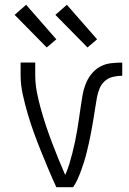

<svg xmlns="http://www.w3.org/2000/svg" viewBox="-20 -781 540 801"><path d="M215 0Q198 -37 182 -75Q166 -113 150.5 -151.5Q135 -190 121 -228.5Q107 -267 95.5 -306.5Q84 -346 75 -386.5Q66 -427 66 -468V-520H127V-468Q127 -432 134 -396Q141 -360 151 -324.5Q161 -289 172.5 -254.5Q184 -220 197 -186Q210 -152 223.5 -118.5Q237 -85 252 -51Q262 -73 269 -96Q276 -119 282 -142.5Q288 -166 293 -190Q298 -214 302 -238Q306 -262 309.5 -286Q313 -310 316.5 -334Q320 -358 324 -382Q328 -406 336.5 -428.5Q345 -451 360 -470.5Q375 -490 396 -502Q417 -514 441.5 -517Q466 -520 490 -520V-465Q471 -465 451.5 -460.5Q432 -456 417.5 -443Q403 -430 395.5 -412Q388 -394 384.5 -374.5Q381 -355 378 -336Q375 -317 372 -297.5Q369 -278 365.5 -259Q362 -240 358.5 -221Q355 -202 350.5 -182.5Q346 -163 341.5 -144.5Q337 -126 331 -107Q325 -88 318.5 -70Q312 -52 304 -34Q296 -16 285 0ZM345 -583 211 -719 259 -761 385 -617ZM175 -583 41 -719 89 -761 215 -617Z"/></svg>

Font: Iosevka Curly Light
Style: Regular
Weight: 300
Monospace: yes
Designer: Belleve Invis
Foundry: Belleve Invis
Version: Version 22.1.2; ttfautohint (v1.8.4)